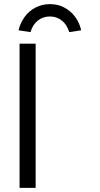

<svg xmlns="http://www.w3.org/2000/svg" viewBox="-20 -912 484 932"><path d="M75 0V-700H153V0ZM70 -765Q79 -802 100 -830.5Q121 -859 152.5 -875.5Q184 -892 222 -892Q261 -892 292 -875.5Q323 -859 344.5 -830.5Q366 -802 374 -765L316 -756Q305 -793 280 -812.5Q255 -832 222 -832Q189 -832 164 -812.5Q139 -793 128 -756Z"/></svg>

Font: Mach Light
Style: Regular
Weight: 300
Version: Version 1.002